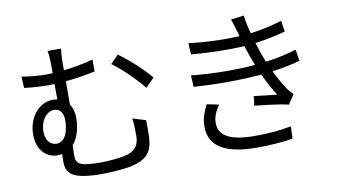

<svg xmlns="http://www.w3.org/2000/svg" viewBox="-81 -988 2163 1227"><g transform="rotate(-10 1000.0 -375.0)"><path d="M722 -692 671 -640C726 -600 817 -514 866 -451L922 -508C877 -564 781 -652 722 -692ZM238 -199C202 -199 169 -231 169 -287C169 -362 211 -415 261 -415C296 -415 319 -386 319 -338C319 -271 298 -199 238 -199ZM391 -342C391 -377 382 -408 366 -431V-582C428 -588 496 -598 558 -612V-689C495 -672 429 -660 366 -653V-698C366 -735 369 -772 372 -793H284C290 -772 292 -738 292 -698V-647L250 -646C201 -646 151 -651 92 -660L96 -586C154 -579 212 -576 255 -576L292 -577V-477C284 -479 275 -480 265 -480C167 -480 101 -386 101 -283C101 -167 174 -125 230 -125C241 -125 252 -126 262 -128L261 -80C261 -5 290 42 491 42C557 42 655 34 698 22C789 -2 824 -46 828 -140C830 -181 829 -207 828 -248L743 -274C748 -234 749 -201 749 -161C749 -95 718 -65 666 -50C630 -40 552 -32 496 -32C351 -32 336 -54 336 -109L338 -172C378 -217 391 -286 391 -342Z M1305 -265 1227 -281C1205 -237 1187 -195 1188 -138C1189 -10 1299 48 1495 48C1580 48 1659 42 1729 31L1732 -49C1660 -34 1587 -28 1494 -28C1337 -28 1263 -69 1263 -152C1263 -196 1281 -230 1305 -265ZM1502 -698 1509 -673C1413 -668 1299 -671 1179 -685L1184 -612C1309 -601 1432 -599 1528 -605L1555 -527L1575 -475C1462 -465 1310 -464 1160 -480L1164 -405C1318 -394 1482 -396 1604 -407C1626 -358 1652 -309 1682 -263C1650 -267 1585 -274 1532 -280L1525 -219C1594 -211 1688 -202 1744 -187L1785 -248C1771 -262 1759 -275 1748 -291C1722 -329 1699 -372 1678 -415C1748 -425 1811 -438 1859 -451L1847 -526C1800 -511 1730 -493 1647 -483L1624 -543L1602 -612C1671 -621 1742 -636 1799 -652L1788 -724C1724 -703 1654 -688 1583 -679C1572 -719 1563 -760 1559 -798L1474 -787C1484 -759 1494 -728 1502 -698Z"/></g></svg>

Font: Noto Sans Mono CJK HK
Style: Regular
Weight: 400
Designer: Ryoko NISHIZUKA 西塚涼子 (kana, bopomofo & ideographs); Paul D. Hunt (Latin, Greek & Cyrillic); Sandoll Communications 산돌커뮤니
Foundry: Adobe
Version: Version 2.004;hotconv 1.0.118;makeotfexe 2.5.65603